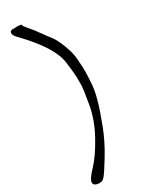

<svg xmlns="http://www.w3.org/2000/svg" viewBox="-297 -774 733 954"><g transform="rotate(-30 70.0 -297.5)"><path d="M-26.4 140.6 -38.1 141.6Q-67.4 139.6 -68.4 121.1Q-68.4 121.1 -68.4 120.1Q-68.4 101.6 -27.3 58.6Q13.7 15.6 57.1 -63.5Q100.6 -142.6 114.3 -221.7Q127.9 -300.8 128.9 -322.3Q128.9 -322.3 128.9 -345.7V-371.1Q127.9 -398.4 120.1 -459Q108.4 -553.7 -27.3 -692.4Q-43.9 -710 -43.9 -720.7V-721.7Q-43 -732.4 -37.1 -734.4Q-32.2 -736.3 -27.3 -737.3Q-26.4 -736.3 -25.4 -736.3Q-21.5 -736.3 -17.6 -736.3Q-17.6 -736.3 -11.7 -736.3Q-9.8 -736.3 -5.9 -737.3Q0 -737.3 9.8 -736.3Q22.5 -735.4 22.5 -732.4V-731.4V-730.5Q23.4 -724.6 41 -704.1Q60.5 -682.6 82.5 -651.4Q104.5 -620.1 121.1 -599.1Q137.7 -578.1 155.8 -530.8Q173.8 -483.4 175.8 -453.1Q177.7 -421.9 179.7 -396.5Q179.7 -396.5 179.7 -379.9Q179.7 -355.5 177.7 -322.3Q175.8 -273.4 161.1 -221.2Q146.5 -168.9 119.1 -97.2Q91.8 -25.4 49.8 43.5Q7.8 112.3 -4.9 126.5Q-17.6 140.6 -26.4 140.6Z"/></g></svg>

Font: Drukaatie burti
Style: Light
Weight: 300
Version: Version 0.14